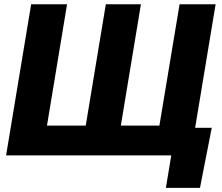

<svg xmlns="http://www.w3.org/2000/svg" viewBox="-20 -748 1068 924"><path d="M129.9 -727.5H302.7L206.1 -143.6H392.6L489.3 -727.5H658.2L561.5 -143.6H747.1L844.2 -727.5H1017.6L897 0H9.3ZM778.3 156.2 804.2 0H759.8L781.7 -132.8H999L942.4 156.2Z"/></svg>

Font: Inter 20pt ExtraBold
Style: Italic
Weight: 800
Italic angle: -9.3988°
Version: Version 4.001;git-66647c0bb